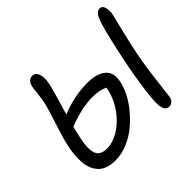

<svg xmlns="http://www.w3.org/2000/svg" viewBox="-159 -973 1164 1164"><g transform="rotate(-45 423.0 -391.0)"><path d="M231 -30.8Q192.4 -30.8 163.6 -41.3Q134.8 -51.8 117.7 -71Q100.6 -90.3 90.6 -114.7Q80.6 -139.2 78.6 -169.9Q76.7 -200.7 79.3 -230.7Q82 -260.7 88.9 -294.9Q98.6 -343.8 132.8 -448.5Q167 -553.2 174.8 -590.8Q179.2 -614.3 182.9 -651.6Q186.5 -689 189.9 -705.1Q194.3 -726.6 206.1 -738.8Q217.8 -751 234.9 -751Q263.7 -751 273.9 -719.5Q284.2 -688 273.9 -642.1Q264.6 -597.2 216.8 -439Q331.1 -484.9 439 -484.9Q516.1 -484.9 555.4 -456.3Q594.7 -427.7 591.8 -377Q589.8 -337.9 569.8 -290.5Q549.8 -243.2 514.6 -197.8Q479.5 -152.3 435.8 -114.5Q392.1 -76.7 337.9 -53.5Q283.7 -30.3 231 -30.8ZM692.9 -30.8Q644.5 -30.8 651.9 -126Q658.2 -225.1 691.9 -398.9Q731.9 -594.7 755.9 -672.9Q768.1 -714.4 781.5 -732.7Q794.9 -751 814 -751Q835.4 -751 842.8 -725.1Q850.1 -699.2 842.8 -665Q840.8 -656.2 817.9 -562.3Q794.9 -468.3 780.8 -398.9Q762.7 -307.6 749.8 -194.3Q736.8 -81.1 734.9 -71.8Q731.4 -52.7 719.5 -41.7Q707.5 -30.8 692.9 -30.8ZM178.2 -289.1Q158.2 -200.2 172.6 -159.2Q187 -118.2 245.1 -118.2Q294.9 -118.2 347.2 -149.4Q399.4 -180.7 440.9 -236.6Q482.4 -292.5 499 -358.9Q500.5 -365.2 502.9 -382.8Q462.4 -401.9 403.8 -401.9Q309.1 -401.9 193.8 -356Q181.6 -307.6 178.2 -289.1Z"/></g></svg>

Font: Shantell Sans Bouncy
Style: Italic
Weight: 400
Italic angle: -11.31°
Designer: Stephen Nixon, Anya Danilova, Shantell Martin
Foundry: Arrow Type
Version: Version 1.006;[9816181b4]